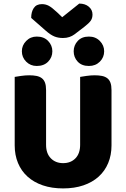

<svg xmlns="http://www.w3.org/2000/svg" viewBox="-20 -1035 704 1071"><path d="M602 -224Q602 -170 583.5 -125.5Q565 -81 530 -49.5Q495 -18 445 -1Q395 16 332 16Q269 16 219 -1Q169 -18 134 -49.5Q99 -81 80.5 -125.5Q62 -170 62 -224V-606Q73 -608 97 -611.5Q121 -615 143 -615Q166 -615 183.5 -611.5Q201 -608 213 -599Q225 -590 231 -574Q237 -558 237 -532V-227Q237 -179 263.5 -152Q290 -125 332 -125Q375 -125 401 -152Q427 -179 427 -227V-606Q438 -608 462 -611.5Q486 -615 508 -615Q531 -615 548.5 -611.5Q566 -608 578 -599Q590 -590 596 -574Q602 -558 602 -532ZM327 -939 422 -1015Q455 -1015 475.5 -997.5Q496 -980 496 -954Q496 -934 486.5 -920Q477 -906 450 -885L395 -843Q383 -834 367 -828.5Q351 -823 331 -823Q304 -823 282.5 -832Q261 -841 235 -864L154 -935Q154 -969 168.5 -990.5Q183 -1012 214 -1012Q234 -1012 251.5 -1003Q269 -994 301 -964ZM391 -749Q391 -782 413.5 -806.5Q436 -831 476 -831Q513 -831 537 -806.5Q561 -782 561 -749Q561 -715 537 -691Q513 -667 476 -667Q436 -667 413.5 -691Q391 -715 391 -749ZM102 -749Q102 -782 126 -806.5Q150 -831 185 -831Q225 -831 248.5 -806.5Q272 -782 272 -749Q272 -715 248.5 -691Q225 -667 185 -667Q150 -667 126 -691Q102 -715 102 -749Z"/></svg>

Font: Baloo Cyrillic
Style: Regular
Weight: 400
Designer: Ek Type, Denis Ignatov
Foundry: Ek Type
Version: Version 1.50 July 26, 2019